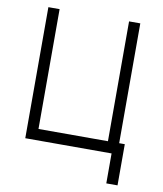

<svg xmlns="http://www.w3.org/2000/svg" viewBox="-93 -775 856 1010"><g transform="rotate(10 335.5 -270.0)"><path d="M83 0H544V160H604V-60H574V-700H514V-60H143V-700H83Z"/></g></svg>

Font: Unageo Variable
Style: Regular
Weight: 300
Designer: Richard Sepsi
Foundry: Richard Sepsi
Version: Version 2.200